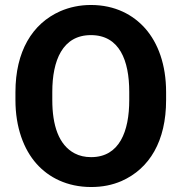

<svg xmlns="http://www.w3.org/2000/svg" viewBox="-20 -741 730 771"><path d="M647 -339V-371C647 -481 615 -568 563 -627C515 -681 443 -721 345 -721C300 -721 259 -712 222 -696C109 -646 42 -534 42 -371V-339C42 -230 75 -141 127 -83C175 -29 249 10 346 10C391 10 431 2 468 -14C581 -64 647 -175 647 -339ZM346 -110C321 -110 299 -115 280 -125C215 -159 190 -239 190 -339V-372C190 -498 231 -600 345 -600C460 -600 499 -498 499 -372V-339C499 -214 460 -110 346 -110Z"/></svg>

Font: Asimov
Style: Regular
Weight: 500
Designer: Google
Version: Version 2.000980; 2014